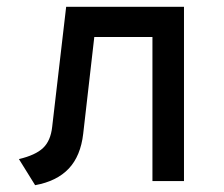

<svg xmlns="http://www.w3.org/2000/svg" viewBox="-20 -531 656 563"><path d="M83 12 35.5 -64.5Q84 -76 106.2 -97Q128.5 -118 133 -159L174 -511H519.5V0H427V-422.5H256.5L224 -139Q216.5 -73.5 181.5 -36.5Q146.5 0.5 83 12Z"/></svg>

Font: Overpass Mono Medium
Style: Regular
Weight: 500
Monospace: yes
Designer: Delve Withrington, Dave Bailey
Foundry: Delve Fonts LLC
Version: Version 4.000